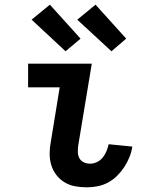

<svg xmlns="http://www.w3.org/2000/svg" viewBox="-20 -792 640 820"><path d="M351 8Q325 8 300.5 3.5Q276 -1 255.5 -13.5Q235 -26 220.5 -45Q206 -64 199 -87Q192 -110 192 -135.5Q192 -161 197 -186L235 -419H100V-520H372L314 -170Q312 -156 312.5 -141.5Q313 -127 319.5 -115.5Q326 -104 338.5 -98.5Q351 -93 365 -93Q380 -93 394.5 -100Q409 -107 419 -119.5Q429 -132 435 -147Q441 -162 444 -176L545 -166Q542 -144 533 -121.5Q524 -99 511 -79Q498 -59 480.5 -41.5Q463 -24 441.5 -12.5Q420 -1 396.5 3.5Q373 8 351 8ZM456 -573 310 -708 388 -772 519 -627ZM260 -573 115 -708 193 -772 324 -627Z"/></svg>

Font: Iosevka HT Extended
Style: Bold Italic
Weight: 700
Width: 7
Italic angle: -9°
Monospace: yes
Designer: Belleve Invis
Foundry: Belleve Invis
Version: Version 32.3.0; ttfautohint (v1.8.4)